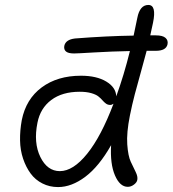

<svg xmlns="http://www.w3.org/2000/svg" viewBox="-20 -779 704 783"><path d="M216.8 -16.1Q182.1 -16.1 153.1 -30.8Q124 -45.4 105 -71.3Q85.9 -97.2 74.2 -131.8Q62.5 -166.5 61.8 -206.3Q61 -246.1 68.8 -289.1Q85.9 -375 150.1 -422.6Q214.4 -470.2 310.1 -470.2Q374 -470.2 413.3 -446.5Q452.6 -422.9 454.1 -386.2Q485.4 -472.2 509.8 -570.8Q435.1 -569.3 365.2 -565.2Q295.4 -561 282.2 -561Q258.3 -561 249 -569.1Q239.7 -577.1 242.2 -591.8Q247.6 -617.7 286.1 -622.1Q416.5 -632.3 524.9 -633.8Q537.1 -691.9 540 -706.1Q550.3 -758.8 585 -758.8Q619.1 -758.8 604 -686Q594.2 -640.1 592.8 -634.8H615.2Q643.6 -634.8 655 -624.5Q666.5 -614.3 663.1 -598.1Q657.2 -571.8 615.2 -571.8H578.1Q570.3 -541.5 555.7 -489.5Q541 -437.5 529.8 -394.8Q518.6 -352.1 509.8 -308.1Q495.6 -237.3 499 -189.9Q502.4 -142.6 513.2 -119.6Q523.9 -96.7 533.2 -77.9Q542.5 -59.1 540 -45.9Q538.6 -35.6 526.6 -26.4Q514.6 -17.1 501 -17.1Q468.8 -17.1 448.7 -64Q428.7 -110.8 433.1 -187Q383.8 -100.1 327.9 -58.1Q272 -16.1 216.8 -16.1ZM132.8 -278.8Q116.2 -196.8 144.5 -138.9Q172.9 -81.1 224.1 -81.1Q278.3 -81.1 335.4 -151.9Q392.6 -222.7 442.9 -356Q436.5 -351.1 429.2 -351.1Q419.4 -351.1 411.9 -356.7Q404.3 -362.3 397.7 -370.1Q391.1 -377.9 381.3 -385.7Q371.6 -393.6 352.1 -399.2Q332.5 -404.8 305.2 -404.8Q233.9 -404.8 189.2 -371.3Q144.5 -337.9 132.8 -278.8Z"/></svg>

Font: Shantell Sans Irregular
Style: Italic
Weight: 300
Italic angle: -11.31°
Designer: Stephen Nixon, Anya Danilova, Shantell Martin
Foundry: Arrow Type
Version: Version 1.006;[9816181b4]